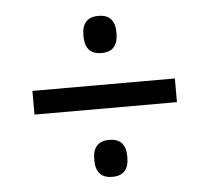

<svg xmlns="http://www.w3.org/2000/svg" viewBox="-40 -579 580 533"><g transform="rotate(-5 250.0 -312.0)"><path d="M449 -278H52V-344H449ZM252.5 -87Q229 -87 217.8 -99.8Q206.5 -112.5 206.5 -136.5V-141Q206.5 -164.5 217.8 -177.2Q229 -190 252.5 -190Q276 -190 287.2 -177.2Q298.5 -164.5 298.5 -141V-136.5Q298.5 -112.5 287.2 -99.8Q276 -87 252.5 -87ZM252.5 -432Q229 -432 217.8 -445Q206.5 -458 206.5 -482V-486.5Q206.5 -510 217.8 -522.8Q229 -535.5 252.5 -535.5Q276 -535.5 287.2 -522.8Q298.5 -510 298.5 -486.5V-482Q298.5 -458 287.2 -445Q276 -432 252.5 -432Z"/></g></svg>

Font: Anek Kannada Medium
Style: Regular
Weight: 400
Version: Version 1.003